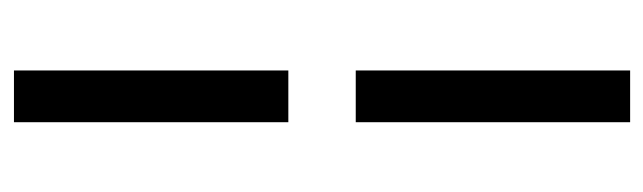

<svg xmlns="http://www.w3.org/2000/svg" viewBox="-352 -464 945 282"><g transform="rotate(-90 121.0 -322.5)"><path d="M159 -775H83V-372H159ZM159 -273H83V130H159Z"/></g></svg>

Font: FIGSv2-sans-serif Medium
Style: Regular
Weight: 500
Designer: Matt McInerney, Pablo Impallari, Rodrigo Fuenzalida,Mirko Velimirovic
Foundry: Matt McInerney, Pablo Impallari, Rodrigo Fuenzalida
Version: Version 4.021;hotconv 1.0.109;makeotfexe 2.5.65596